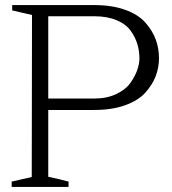

<svg xmlns="http://www.w3.org/2000/svg" viewBox="-20 -736 676 756"><path d="M170 -672V-348H351Q401 -348 438.5 -366Q476 -384 494.5 -411Q513 -438 521 -462Q529 -486 529 -506Q529 -535 521 -562Q513 -589 494.5 -615Q476 -641 439 -656.5Q402 -672 351 -672ZM106 -677 28 -695V-716H351Q421 -716 472.5 -697.5Q524 -679 552 -647.5Q580 -616 593 -581Q606 -546 606 -507Q606 -470 593 -436Q580 -402 552 -371Q524 -340 472.5 -321.5Q421 -303 351 -303H170V-40Q217 -30 250 -21V0H26V-21L105 -39Z"/></svg>

Font: Afta serif
Style: Regular
Weight: 400
Designer: parq.ink
Foundry: Oriol Esparraguera Font
Version: Version 1.000